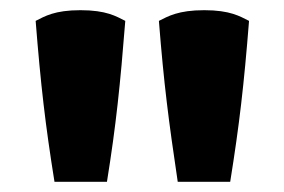

<svg xmlns="http://www.w3.org/2000/svg" viewBox="-20 -837 558 377"><path d="M226 -796C216 -670 208 -592 190 -480H87C69 -592 60 -670 50 -796C68 -805 87 -817 138 -817C189 -817 208 -805 226 -796ZM469 -796C459 -670 450 -592 432 -480H329C311 -601 302 -670 292 -796C310 -805 330 -817 381 -817C432 -817 451 -805 469 -796Z"/></svg>

Font: Repo Black
Style: Regular
Weight: 900
Designer: Stefan Peev
Foundry: Context Ltd
Version: Version 1.502